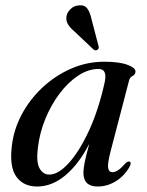

<svg xmlns="http://www.w3.org/2000/svg" viewBox="-20 -687 548 717"><path d="M393 -122Q381 -75.5 383.8 -59.8Q386.5 -44 400 -44Q409.5 -44 420.5 -51Q431.5 -58 448 -76.5Q458 -86 464 -83.5Q472 -80 463.5 -63.5Q444 -29.5 412.2 -10Q380.5 9.5 344.5 9.5Q291.5 9.5 291.5 -42Q291.5 -57.5 296.5 -82.2Q301.5 -107 313.5 -150Q274.5 -74.5 224.5 -32.5Q174.5 9.5 118.5 9.5Q68 9.5 41.5 -26.5Q15 -62.5 24 -140Q30.5 -201 60.2 -257.8Q90 -314.5 137.5 -359.2Q185 -404 244.5 -430.2Q304 -456.5 369.5 -456.5Q425.5 -456.5 456 -445Q486.5 -433.5 486 -419.5Q485 -408 475 -403.2Q465 -398.5 462 -386.5ZM121.5 -136Q114.5 -81.5 127.8 -58.2Q141 -35 164 -35Q198 -35 237.5 -78.8Q277 -122.5 312.8 -200.2Q348.5 -278 371 -380Q381.5 -429.5 348.5 -429.5Q309.5 -429.5 271.8 -404.5Q234 -379.5 202.2 -337.2Q170.5 -295 149.2 -242.8Q128 -190.5 121.5 -136ZM322 -614.5 348 -515Q350.5 -506 344.5 -501.5Q338 -496.5 330 -501.5L257.5 -570Q242 -583 233.8 -596.5Q225.5 -610 228.5 -627.5Q231 -641 243.8 -653.5Q256.5 -666 276 -667Q296 -669 306.2 -654.8Q316.5 -640.5 322 -614.5Z"/></svg>

Font: Fraunces 72pt
Style: Italic
Weight: 400
Italic angle: -16°
Version: Version 1.000;[b76b70a41]